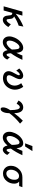

<svg xmlns="http://www.w3.org/2000/svg" viewBox="2480 -3400 1039 6040"><g transform="rotate(90 3000.0 -380.5)"><path d="M471.2 -564.9 411.1 -354Q612.3 -520 816.4 -595.7L788.1 -448.2Q635.3 -397.9 497.1 -304.2Q548.8 -284.2 564.9 -235.8Q573.7 -210 577.1 -153.8Q579.6 -108.9 587.4 -88.4Q595.7 -67.4 615.2 -67.4Q638.2 -67.4 669.4 -95.7Q712.4 -134.3 742.2 -202.1L831.1 -121.1Q723.6 50.8 602.1 50.8Q475.6 50.8 466.3 -138.2Q462.9 -204.1 445.8 -226.1Q429.7 -247.1 385.3 -247.1L310.1 24.9H179.2L345.2 -564.9Z M1855 -87.9Q1824.7 -25.9 1785.2 10.3Q1739.3 51.3 1690.9 51.3Q1587.9 51.3 1558.1 -97.2Q1505.4 -36.6 1460.9 -4.4Q1384.8 51.3 1303.7 51.3Q1222.7 51.3 1173.8 -6.8Q1126 -63.5 1126 -151.9Q1126 -235.8 1167 -326.2Q1226.1 -458.5 1331.1 -534.2Q1409.7 -590.8 1487.3 -590.8Q1571.8 -590.8 1610.8 -514.6Q1634.8 -466.3 1642.1 -377.9Q1690.9 -466.3 1726.1 -564.9H1862.8Q1770 -359.4 1655.8 -203.1Q1664.1 -66.9 1699.7 -66.9Q1741.7 -66.9 1779.8 -170.9ZM1539.1 -232.9Q1539.1 -338.4 1522.9 -413.6Q1510.3 -473.6 1459.5 -473.6Q1404.8 -473.6 1341.3 -388.2Q1294.9 -325.7 1272.5 -252.9Q1257.8 -204.6 1257.8 -163.1Q1257.8 -120.6 1273.9 -94.7Q1291 -66.9 1325.2 -66.9Q1375.5 -66.9 1435.1 -114.3Q1472.7 -144.5 1509.3 -190.9Q1539.1 -229 1539.1 -232.9Z M2134.8 -466.8Q2257.3 -590.8 2360.8 -590.8Q2402.8 -590.8 2430.7 -569.8Q2470.7 -540 2470.7 -483.4Q2470.7 -414.6 2403.8 -295.9Q2346.7 -194.8 2346.7 -142.6Q2346.7 -102.1 2374.5 -85.4Q2398.4 -71.3 2446.3 -71.3Q2526.9 -71.3 2587.4 -124Q2632.8 -163.6 2655.3 -222.2Q2673.8 -270.5 2673.8 -321.3Q2673.8 -431.6 2597.7 -528.8L2711.9 -591.8Q2801.8 -468.8 2801.8 -330.1Q2801.8 -239.7 2757.3 -152.8Q2713.4 -66.4 2639.2 -15.1Q2550.3 46.9 2434.6 46.9Q2362.8 46.9 2310.1 18.1Q2278.8 1 2257.3 -24.9Q2219.7 -70.8 2219.7 -131.8Q2219.7 -201.2 2277.8 -300.3Q2347.7 -420.4 2347.7 -456.5Q2347.7 -482.9 2321.3 -482.9Q2303.2 -482.9 2274.9 -459.5Q2240.2 -430.7 2202.6 -372.1Z M3143.1 -442.9Q3175.3 -505.9 3221.7 -542Q3284.2 -590.8 3358.4 -590.8Q3534.2 -590.8 3542 -307.1Q3643.6 -450.2 3777.8 -579.1L3869.1 -491.2Q3668.9 -331.5 3541 -154.8Q3539.1 -18.1 3497.6 54.2Q3460.9 119.1 3408.2 119.1Q3358.9 119.1 3358.9 39.1Q3358.9 -55.7 3444.8 -179.2Q3442.4 -340.3 3421.9 -406.7Q3398.4 -483.9 3350.1 -483.9Q3298.3 -483.9 3243.2 -383.8Z M4489.7 -650.9 4575.7 -879.9H4733.9L4587.4 -650.9ZM4779.8 -170.9 4855 -87.9Q4825.2 -25.9 4785.2 10.3Q4739.3 51.3 4690.9 51.3Q4587.9 51.3 4558.1 -97.2Q4505.4 -36.6 4460.9 -4.4Q4384.8 51.3 4303.7 51.3Q4223.1 51.3 4173.8 -6.8Q4126 -63.5 4126 -151.9Q4126 -236.3 4167 -326.2Q4226.6 -459 4331.1 -534.2Q4409.7 -590.8 4487.3 -590.8Q4572.3 -590.8 4610.8 -514.6Q4634.8 -466.8 4642.1 -377.9Q4690.9 -466.3 4726.1 -564.9H4862.8Q4769.5 -358.4 4655.8 -203.1Q4664.1 -66.9 4699.7 -66.9Q4741.7 -66.9 4779.8 -170.9ZM4539.1 -232.9Q4539.1 -338.4 4522.9 -413.6Q4510.7 -473.6 4459.5 -473.6Q4404.8 -473.6 4341.3 -388.2Q4295.4 -326.2 4272.5 -252.9Q4257.8 -204.6 4257.8 -163.1Q4257.8 -120.6 4273.9 -94.7Q4291 -66.9 4325.2 -66.9Q4376 -66.9 4435.1 -114.3Q4472.2 -144 4509.3 -190.9Q4539.1 -228.5 4539.1 -232.9Z M5868.7 -564.9 5833 -462.9H5691.9Q5757.8 -411.1 5757.8 -308.1Q5757.8 -177.7 5680.7 -77.1Q5587.4 44.9 5438.5 44.9Q5337.9 44.9 5270.5 -17.1Q5195.8 -85.9 5195.8 -203.6Q5195.8 -354 5309.1 -465.3Q5410.6 -564.9 5557.6 -564.9ZM5517.6 -460Q5459.5 -460 5408.7 -415Q5367.7 -378.4 5343.8 -322.8Q5318.8 -265.1 5318.8 -203.6Q5318.8 -150.9 5340.8 -114.7Q5373 -60.1 5438.5 -60.1Q5507.8 -60.1 5562.5 -118.2Q5635.7 -195.3 5635.7 -313.5Q5635.7 -389.6 5600.6 -427.2Q5569.8 -460 5517.6 -460Z"/></g></svg>

Font: BIZ UDPGothic
Style: Bold
Weight: 700
Designer: TypeBank Co., Ltd.
Foundry: Morisawa Inc.
Version: Version 1.051